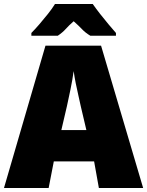

<svg xmlns="http://www.w3.org/2000/svg" viewBox="-20 -947 741 967"><path d="M478 0 454 -134H251L225 0H0L209 -717H489L701 0ZM387 -411Q382 -435 375 -465Q368 -495 361.5 -527.5Q355 -560 351 -589Q345 -545 335 -496.5Q325 -448 317 -412L289 -292H415ZM447 -927Q463 -904 484.5 -876.5Q506 -849 527.5 -823.5Q549 -798 564 -781V-767H435Q410 -782 393 -800Q376 -818 351 -840Q326 -818 311 -801Q296 -784 271 -767H138V-781Q156 -799 178 -824.5Q200 -850 221.5 -877Q243 -904 257 -927Z"/></svg>

Font: Noto Sans Display Black
Style: Regular
Weight: 900
Designer: Monotype Design Team
Foundry: Monotype Imaging Inc.
Version: Version 2.003